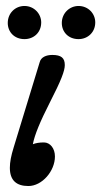

<svg xmlns="http://www.w3.org/2000/svg" viewBox="-20 -609 339 643"><path d="M62 -478C93 -478 118 -500 118 -534C118 -563 94 -589 62 -589C31 -589 6 -565 6 -532C6 -502 28 -478 62 -478ZM243 -478C274 -478 299 -501 299 -534C299 -564 275 -589 243 -589C213 -589 187 -565 187 -532C187 -502 209 -478 243 -478ZM75 14C121 14 164 -36 164 -85C164 -112 148 -132 127 -132C112 -132 100 -130 90 -126C96 -158 115 -203 147 -266C185 -340 197 -372 197 -391C197 -415 185 -425 155 -425C134 -425 117 -417 113 -401L26 -116C17 -87 13 -66 13 -47C13 -5 35 14 75 14Z"/></svg>

Font: Junicode Two Beta SemiCondensed Medium
Style: Italic
Weight: 500
Width: 4
Italic angle: -10°
Version: Version 1.063